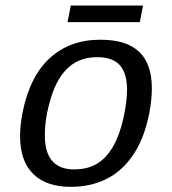

<svg xmlns="http://www.w3.org/2000/svg" viewBox="-20 -686 640 715"><path d="M244.1 9.8Q152.3 9.8 103.5 -38.3Q54.7 -86.4 54.7 -179.2Q54.7 -217.8 63.5 -264.6Q90.3 -400.9 165.3 -469.5Q240.2 -538.1 353.5 -538.1Q450.7 -538.1 498 -493.2Q545.4 -448.2 545.4 -357.4Q545.4 -291.5 524.9 -218.5Q504.4 -145.5 464.8 -93.8Q425.3 -42 369.1 -16.1Q313 9.8 244.1 9.8ZM453.1 -351.6Q453.1 -412.6 426.5 -442.9Q399.9 -473.1 342.3 -473.1Q277.8 -473.1 235.6 -435.5Q193.4 -397.9 170.2 -323.2Q147 -248.5 147 -182.1Q147 -55.2 255.9 -55.2Q305.2 -55.2 339.8 -75.4Q374.5 -95.7 399.7 -138.2Q424.8 -180.7 439 -243.4Q453.1 -306.2 453.1 -351.6ZM500.5 -603.5H231.4L243.7 -665.5H512.7Z"/></svg>

Font: Cousine
Style: Italic
Weight: 400
Italic angle: -12°
Monospace: yes
Designer: Steve Matteson
Foundry: Monotype Imaging Inc.
Version: Version 1.21